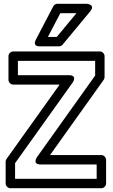

<svg xmlns="http://www.w3.org/2000/svg" viewBox="-20 -974 600 1019"><path d="M60 -25V-108L365.3 -535.5C365.3 -535.5 394 -575 345 -575H75V-651H485V-573L176.6 -140.5C176.6 -140.5 148 -101 197 -101H493V-25ZM10 0C10 10.7 19.9 25 35 25H518C528.7 25 543 15.1 543 0V-126C543 -136.7 533.1 -151 518 -151H245.5L530.4 -550.5C532.9 -554.1 535 -559.8 535 -565V-676C535 -686.7 525.1 -701 510 -701H50C39.3 -701 25 -691.1 25 -676V-550C25 -539.3 34.9 -525 50 -525H296.4L14.7 -130.5C12.1 -127 10 -121.2 10 -116ZM281.3 -778H234.3L300.1 -904H385.8ZM293 -728C300.1 -728 307.5 -731.3 312.2 -737L458.2 -913C490 -951.3 439 -954 439 -954H285C276.5 -954 267.2 -948.9 262.8 -940.6L170.8 -764.6C149.7 -724 193 -728 193 -728Z"/></svg>

Font: Fog Sans
Style: Outline
Weight: 700
Foundry: Intel Corporation
Version: Version 1.00